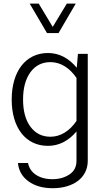

<svg xmlns="http://www.w3.org/2000/svg" viewBox="-20 -792 582 1049"><path d="M236.8 -611.3H299.8L394 -772.5H345.2L268.1 -645L191.4 -772.5H142.1ZM43.9 -248C43.9 -94.7 119.6 4.9 242.2 4.9C303.2 4.9 355.5 -23.4 397.9 -73.7V86.4C397.9 119.1 385.3 144 359.4 161.1C333.5 178.2 302.7 187 266.1 187C193.4 187 142.6 151.9 133.3 98.6H78.1C82 140.1 101.1 173.8 135.7 198.7C169.9 223.6 213.9 236.3 268.1 236.3C376 236.3 459.5 182.6 459.5 86.4V-497.6H405.8L399.4 -421.9C356.9 -473.1 304.7 -502.4 242.2 -502.4C120.1 -502.4 43.9 -401.9 43.9 -248ZM106 -248C106 -310.1 119.1 -359.4 146 -397C172.9 -434.1 209.5 -452.6 255.9 -452.6C312.5 -452.6 362.3 -418.9 397.9 -366.2V-131.3C362.3 -78.6 312.5 -44.9 255.9 -44.9C209.5 -44.9 172.9 -63.5 146 -100.1C119.1 -136.7 106 -186 106 -248Z"/></svg>

Font: Estedad Light
Style: Regular
Weight: 300
Designer: Amin Abedi
Version: Version 7.3